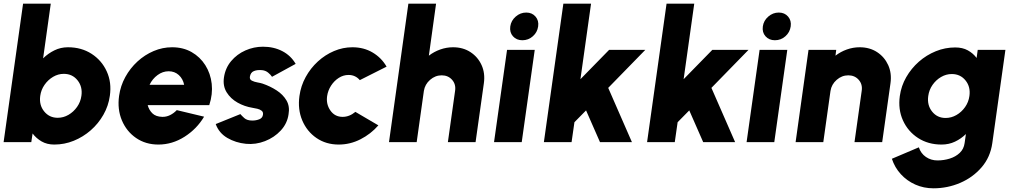

<svg xmlns="http://www.w3.org/2000/svg" viewBox="-30 -770 5526 1040"><path d="M338 -514Q411 -514 466 -478.5Q521 -443 548.2 -383.2Q575.5 -323.5 565 -251Q557.5 -196.5 530.2 -148.5Q503 -100.5 461.5 -64.2Q420 -28 369.5 -7.5Q319 13 264 13Q224.5 13 195.2 -4Q166 -21 146.5 -47L139.5 0H-10.5L95 -750H245L203.5 -454Q230.5 -480.5 264.5 -497.2Q298.5 -514 338 -514ZM282.5 -132Q313.5 -132 341 -148Q368.5 -164 387.5 -191Q406.5 -218 411 -251Q418 -300 390 -335Q362 -370 315.5 -370Q285 -370 257.5 -353.8Q230 -337.5 211.2 -310.5Q192.5 -283.5 188 -251Q181 -201.5 209 -166.8Q237 -132 282.5 -132Z M828 13Q759 13 707.2 -22.5Q655.5 -58 630.2 -118Q605 -178 615 -250.5Q622.5 -305 648.8 -352.8Q675 -400.5 714.5 -436.8Q754 -473 802.2 -493.5Q850.5 -514 902 -514Q962 -514 1008 -487.8Q1054 -461.5 1082.2 -416.8Q1110.5 -372 1116.8 -316Q1123 -260 1103.5 -200.5H770Q777 -174 795.5 -156Q814 -138 849 -137Q871 -136.5 891.2 -146.5Q911.5 -156.5 927.5 -173.5L1075.5 -138Q1036 -71.5 969.5 -29.2Q903 13 828 13ZM780 -310.5H967.5Q961 -343 938.5 -363.5Q916 -384 883.5 -384Q851.5 -384 823.5 -363.5Q795.5 -343 780 -310.5Z M1302.5 9Q1246.5 3.5 1201.2 -23Q1156 -49.5 1138.5 -98L1272 -152Q1278.5 -144 1293.2 -130.5Q1308 -117 1337 -117Q1356.5 -117 1374.2 -123.8Q1392 -130.5 1394.5 -149Q1396.5 -163 1387.2 -170.2Q1378 -177.5 1364.2 -180.8Q1350.5 -184 1338 -186Q1294.5 -193 1256.8 -214.2Q1219 -235.5 1197.8 -269.8Q1176.5 -304 1183 -350Q1190.5 -401.5 1222 -439Q1253.5 -476.5 1299.2 -496.8Q1345 -517 1394.5 -517Q1453 -517 1499.2 -493Q1545.5 -469 1571.5 -424L1443.5 -354Q1436 -365.5 1422.2 -376.8Q1408.5 -388 1389.5 -390Q1363.5 -392.5 1345.2 -385Q1327 -377.5 1323.5 -354Q1321.5 -339.5 1334.5 -333Q1347.5 -326.5 1364.8 -323.5Q1382 -320.5 1392.5 -317Q1433.5 -303 1468.2 -280.5Q1503 -258 1521.8 -226Q1540.5 -194 1533 -151Q1526 -101 1490.8 -63Q1455.5 -25 1405.2 -5.5Q1355 14 1302.5 9Z M1895 -164 2019.5 -91Q1978.5 -44 1922.5 -15.5Q1866.5 13 1805 13Q1736 13 1684.2 -22.5Q1632.5 -58 1607.2 -117.8Q1582 -177.5 1592 -250Q1599.5 -305 1625.8 -352.8Q1652 -400.5 1691.5 -436.8Q1731 -473 1779.2 -493.5Q1827.5 -514 1879 -514Q1940.5 -514 1988.5 -485.5Q2036.5 -457 2064 -409L1919 -336Q1895 -364 1858 -364Q1829.5 -364 1804.8 -348Q1780 -332 1763.2 -306Q1746.5 -280 1742 -250Q1735.5 -206 1759.5 -171.5Q1783.5 -137 1826 -137Q1862.5 -137 1895 -164Z M2591 -319.5 2546 0H2396L2435 -277.5Q2440.5 -313 2419 -337.5Q2397.5 -362 2362.5 -362Q2327.5 -362 2299.5 -337.5Q2271.5 -313 2266 -277.5L2227 0H2077L2182 -750H2332L2293 -468.5Q2321 -490 2354.8 -502Q2388.5 -514 2424 -514Q2478 -514 2518.2 -487.8Q2558.5 -461.5 2578.5 -417.5Q2598.5 -373.5 2591 -319.5Z M2716.5 -500H2866.5L2796 0H2646ZM2799.5 -552Q2767.5 -552 2748.5 -573.5Q2729.5 -595 2734 -627Q2738.5 -658.5 2763.5 -680.2Q2788.5 -702 2820.5 -702Q2852 -702 2870.8 -680.2Q2889.5 -658.5 2885 -627Q2880.5 -595 2856.2 -573.5Q2832 -552 2799.5 -552Z M3393 0H3220L3144.5 -172L3081.5 -108L3066 0H2916L3021.5 -750H3171.5L3114 -341L3269.5 -500H3465.5L3264.5 -294Z M3952 0H3779L3703.5 -172L3640.5 -108L3625 0H3475L3580.5 -750H3730.5L3673 -341L3828.5 -500H4024.5L3823.5 -294Z M4084.5 -500H4234.5L4164 0H4014ZM4167.5 -552Q4135.5 -552 4116.5 -573.5Q4097.5 -595 4102 -627Q4106.5 -658.5 4131.5 -680.2Q4156.5 -702 4188.5 -702Q4220 -702 4238.8 -680.2Q4257.5 -658.5 4253 -627Q4248.5 -595 4224.2 -573.5Q4200 -552 4167.5 -552Z M4793.5 -319.5 4748.5 0H4598.5L4637.5 -277.5Q4643 -313 4621.5 -337.5Q4600 -362 4565 -362Q4530 -362 4502 -337.5Q4474 -313 4468.5 -277.5L4429.5 0H4279.5L4349.5 -500H4499.5L4495.5 -468.5Q4523.5 -490 4557.2 -502Q4591 -514 4626.5 -514Q4680.5 -514 4720.8 -487.8Q4761 -461.5 4781 -417.5Q4801 -373.5 4793.5 -319.5Z M5266 -500H5416L5345 5Q5334.5 81 5287.2 136Q5240 191 5171.2 220.5Q5102.5 250 5026.5 250Q4973.5 250 4928 229.8Q4882.5 209.5 4849.5 173.5Q4816.5 137.5 4801 90L4947 28Q4958 61.5 4985.5 80.2Q5013 99 5048 99Q5082.5 99 5114.5 89Q5146.5 79 5168.5 58.2Q5190.5 37.5 5195 5L5202 -44Q5176 -18.5 5143 -2.8Q5110 13 5070 13Q4997.5 13 4942.8 -22.5Q4888 -58 4861 -117.8Q4834 -177.5 4844 -250Q4851.5 -304.5 4878.8 -352Q4906 -399.5 4947.2 -435.8Q4988.5 -472 5039 -492.5Q5089.5 -513 5144 -513Q5184 -513 5212.5 -497.2Q5241 -481.5 5260 -456ZM5092 -131Q5123 -131 5150.8 -147Q5178.5 -163 5197.5 -190Q5216.5 -217 5221 -250Q5228 -299.5 5200 -334.2Q5172 -369 5125.5 -369Q5095 -369 5067.5 -353Q5040 -337 5021.2 -310Q5002.5 -283 4998 -250Q4991 -200.5 5018.8 -165.8Q5046.5 -131 5092 -131Z"/></svg>

Font: Urbanist Black
Style: Italic
Weight: 900
Italic angle: -8°
Designer: Corey Hu
Foundry: Corey Hu
Version: Version 1.330; ttfautohint (v1.8.4.7-5d5b)